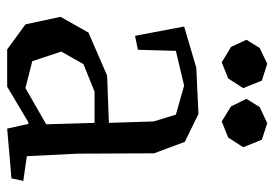

<svg xmlns="http://www.w3.org/2000/svg" viewBox="-135 -617 766 536"><g transform="rotate(90 248.0 -349.0)"><path d="M409 -182 416 -41 485 -31 478 2 339 14 326 -45H321L222 14H118L48 -37L27 -135L71 -213L191 -265L323 -270L319 -395L300 -457L219 -480L122 -457L119 -351L80 -343L54 -480L169 -514L298 -520L376 -482L408 -396ZM151 -56 226 -37 327 -95 323 -230H236L159 -199L124 -137ZM114 -691 158 -712 205 -697 226 -645 199 -603 154 -585 111 -611 91 -654ZM279 -691 324 -712 370 -697 391 -645 364 -603 319 -585 277 -611 256 -654Z"/></g></svg>

Font: Alike Angular
Style: Regular
Weight: 400
Designer: Sveta Sebyakina
Foundry: Cyreal (www.cyreal.org)
Version: Version 1.300; ttfautohint (v1.8.4.7-5d5b)